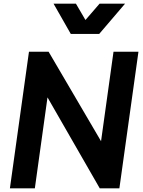

<svg xmlns="http://www.w3.org/2000/svg" viewBox="-20 -1027 781 1047"><path d="M521 -842 662 -1007H523L446 -918L394 -1007H272L366 -842ZM170 0 239 -496 524 0H631L735 -745H599L531 -257L245 -745H138L34 0Z"/></svg>

Font: Plus Jakarta Sans
Style: Bold Italic
Weight: 700
Italic angle: -8°
Designer: Gumpita Rahayu
Foundry: Tokotype
Version: Version 2.071;gftools[0.9.30]